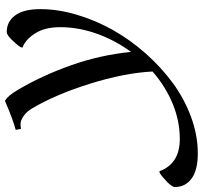

<svg xmlns="http://www.w3.org/2000/svg" viewBox="-239 -496 824 780"><g transform="rotate(-90 173.0 -106.0)"><path d="M153.3 -498Q165 -490.7 174.6 -479.5Q184.1 -468.3 197.8 -445.8Q255.4 -348.6 297.4 -230.5Q339.4 -112.3 352.1 14.2Q399.9 -50.8 426.3 -125.2Q452.6 -199.7 452.6 -273.4Q452.6 -335.9 427.5 -375.2Q402.3 -414.6 369.6 -426.8L371.6 -434.6Q382.8 -451.7 402.3 -471.2Q421.9 -490.7 432.6 -490.7Q475.1 -490.7 500.5 -456.3Q525.9 -421.9 525.9 -354Q525.9 -282.7 503.2 -206.1Q480.5 -129.4 440.9 -59.1Q401.4 11.2 345.2 74.5Q289.1 137.7 225.3 184.3Q161.6 231 87.4 258.3Q13.2 285.6 -60.1 285.6Q-127.9 285.6 -162.4 260.3Q-196.8 234.9 -196.8 192.4Q-196.8 181.6 -177.2 162.1Q-157.7 142.6 -140.6 131.3L-132.8 129.4Q-102.1 212.4 -2.4 212.4Q72.3 212.4 142.6 183.1Q212.9 153.8 272.5 101.6Q266.6 -13.2 222.4 -154.1Q178.2 -294.9 121.6 -389.2Q109.9 -409.2 91.8 -421.9Q73.7 -434.6 58.6 -434.6Q48.3 -434.6 39.6 -432.6L35.2 -454.1Q78.1 -465.3 153.3 -498Z"/></g></svg>

Font: Flanker
Style: Italic
Weight: 400
Italic angle: -12°
Designer: Flanker
Version: Version 2.027